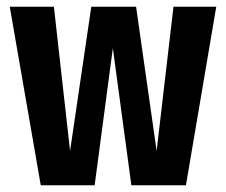

<svg xmlns="http://www.w3.org/2000/svg" viewBox="-20 -550 671 570"><path d="M622 -530 532 0H370L315 -407L261 0H101L9 -530H140L188 -102L251 -530H384L445 -102L495 -530Z"/></svg>

Font: Fira Sans Extra Condensed SemiBold
Style: Regular
Weight: 600
Width: 1
Designer: Carrois Corporate & Edenspiekermann AG
Foundry: Carrois Corporate GbR & Edenspiekermann AG
Version: Version 4.203